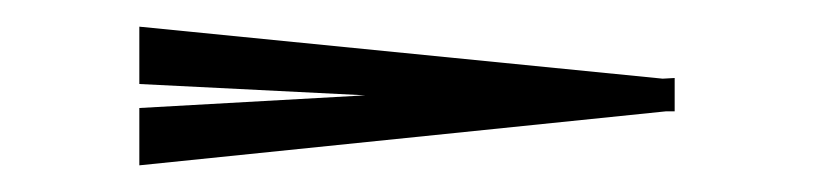

<svg xmlns="http://www.w3.org/2000/svg" viewBox="-20 -328 615 144"><path d="M486 -244.5H479.5L84.5 -204V-247L254 -256.5L84.5 -265V-308L477 -269L486 -269.5Z"/></svg>

Font: Newsreader 72pt SemiBold
Style: Regular
Weight: 600
Designer: Hugues Gentile
Foundry: Production Type
Version: Version 1.003; ttfautohint (v1.8.3)